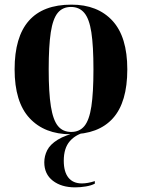

<svg xmlns="http://www.w3.org/2000/svg" viewBox="-20 -569 613 828"><path d="M285 10Q172 10 107.5 -59.5Q43 -129 43 -270Q43 -549 288 -549Q401 -549 465 -479.5Q529 -410 529 -270Q529 -128 467 -59Q405 10 285 10ZM287 0Q323 0 344 -25.5Q365 -51 374 -110Q383 -169 383 -270Q383 -371 374 -429.5Q365 -488 343.5 -513.5Q322 -539 286 -539Q250 -539 229 -513.5Q208 -488 199 -429.5Q190 -371 190 -270Q190 -169 199.5 -110Q209 -51 230 -25.5Q251 0 287 0ZM304 239Q245 239 208 210.5Q171 182 171 131Q171 104 183.5 79Q196 54 229 33.5Q262 13 321 0H352Q307 10 281 40Q255 70 255 124Q255 172 275 197Q295 222 333 222Q358 222 389 212V223Q374 231 350.5 235Q327 239 304 239Z"/></svg>

Font: Noto Serif Display SemiCondensed
Style: Bold
Weight: 700
Width: 4
Designer: Monotype Design Team
Foundry: Monotype Imaging Inc.
Version: Version 2.009